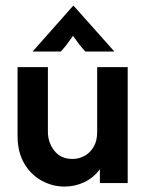

<svg xmlns="http://www.w3.org/2000/svg" viewBox="-20 -658 530 690"><path d="M211.8 12.5Q168.1 12.5 129.2 -9Q90.3 -30.6 66.7 -71.2Q43.1 -111.8 43.1 -170.1V-416.7H152.1V-184.7Q152.1 -145.8 175.3 -116.3Q198.6 -86.8 240.3 -86.8Q263.9 -86.8 284 -97.9Q304.2 -109 316.7 -130.6Q329.2 -152.1 329.2 -182.6V-416.7H438.9V0H338.9V-50Q316.7 -19.4 283.3 -3.5Q250 12.5 211.8 12.5ZM97.2 -472.9 243.1 -637.5H244.4L391 -472.9H286.8Q274.3 -486.1 264.2 -499.3Q254.2 -512.5 242.4 -529.2Q230.6 -512.5 220.8 -499.3Q211.1 -486.1 198.6 -472.9Z"/></svg>

Font: Afacad Flux SemiBold
Style: Regular
Weight: 600
Designer: Kristian Moeller
Foundry: Dicotype
Version: Version 1.100